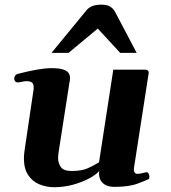

<svg xmlns="http://www.w3.org/2000/svg" viewBox="-20 -781 725 815"><path d="M210.9 13.7Q177.2 13.7 147.7 1.7Q118.2 -10.3 99.9 -37.4Q81.5 -64.5 81.5 -108.9Q81.5 -126 85.4 -150.4L122.6 -401.4Q123 -404.8 123 -410.2Q123 -426.3 114.5 -431.4Q106 -436.5 94.2 -436.5Q84 -436.5 72.8 -433.8Q61.5 -431.2 54.7 -431.2Q43 -431.2 40.5 -445.3Q39.6 -450.7 43.2 -457.8Q46.9 -464.8 54.7 -467.3Q149.9 -491.7 198.2 -491.7Q231.4 -491.7 248.5 -485.8Q265.6 -480 271.5 -470.5Q277.3 -460.9 277.3 -450.2Q277.3 -440.9 275.1 -431.9Q272.9 -422.9 272.5 -416L228.5 -133.3Q228 -127.9 227.3 -122.1Q226.6 -116.2 226.6 -110.8Q226.6 -88.9 238.3 -72Q250 -55.2 284.2 -55.2Q326.7 -55.2 352.8 -66.9Q378.9 -78.6 400.4 -92.3L460.9 -485.4H595.2Q611.3 -485.4 611.3 -471.7L548.8 -68.8Q546.9 -55.2 551.5 -49.1Q556.2 -43 562.5 -43Q569.3 -43 578.9 -44.9Q588.4 -46.9 597.7 -49.3Q606 -51.8 610.1 -45.2Q614.3 -38.6 614.3 -31.2Q614.3 -27.8 613.5 -24.7Q612.8 -21.5 610.4 -20.5Q601.1 -15.6 564.2 -1.7Q527.3 12.2 465.8 12.2Q442.9 12.2 428.2 4.4Q413.6 -3.4 407 -16.1Q400.4 -28.8 400.4 -43.5Q400.4 -46.4 400.6 -49.6Q400.9 -52.7 401.4 -55.7Q388.7 -40 358.9 -23.9Q329.1 -7.8 290.3 2.9Q251.5 13.7 210.9 13.7ZM198.7 -556.6 346.2 -736.3Q355 -747.6 370.1 -754.4Q385.3 -761.2 410.2 -761.2Q435.5 -761.2 448.5 -752.4Q461.4 -743.7 467.8 -731.9L560.1 -556.6H490.2L395 -659.7L271 -556.6Z"/></svg>

Font: Gelasio
Style: Bold Italic
Weight: 700
Italic angle: -8.5°
Designer: Eben Sorkin
Foundry: Eben Sorkin
Version: Version 1.008